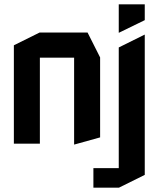

<svg xmlns="http://www.w3.org/2000/svg" viewBox="-20 -663 751 886"><path d="M44 0V-454L163 -513H384L442 -398V-29L323 4H322V-397H164V0ZM411 203V113H528V-444L647 -503H648V144L529 203ZM528 -512V-643H648V-570L529 -512Z"/></svg>

Font: Foldit Thin Medium
Style: Regular
Weight: 500
Version: Version 1.003